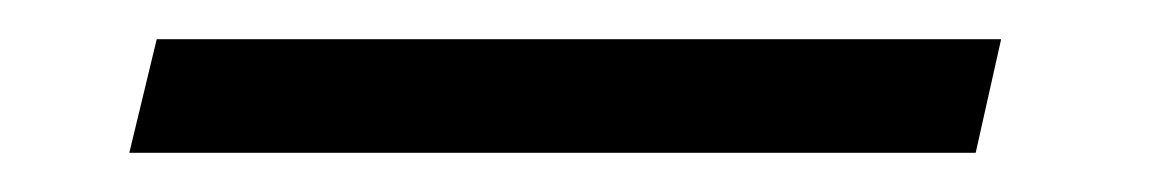

<svg xmlns="http://www.w3.org/2000/svg" viewBox="-20 48 590 98"><path d="M46 126 60 68H491L478 126Z"/></svg>

Font: EauTestInfant Medium
Style: Italic
Weight: 500
Italic angle: -12°
Designer: Christian Thalmann (Catharsis Fonts)
Version: Version 0.001;PS 000.001;hotconv 1.0.88;makeotf.lib2.5.64775